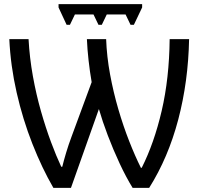

<svg xmlns="http://www.w3.org/2000/svg" viewBox="-20 -903 959 928"><path d="M667 -883V-867L627 -783H611L587 -833H496L472 -783H456L432 -833H342L318 -783H302L263 -867V-883ZM238 5Q183 -90 136.5 -208Q90 -326 60.5 -455.5Q31 -585 25 -714H118Q123 -623 139 -534.5Q155 -446 178 -365.5Q201 -285 226.5 -216.5Q252 -148 276 -97H281Q288 -126 299.5 -164.5Q311 -203 326 -243L423 -506Q414 -558 408 -612Q402 -666 400 -714H493Q496 -630 512 -543.5Q528 -457 552 -375Q576 -293 604.5 -220.5Q633 -148 661 -92H665Q725 -211 761.5 -367.5Q798 -524 800 -714H894Q890 -509 841.5 -325Q793 -141 701 5H621Q589 -47 558 -113.5Q527 -180 501 -248.5Q475 -317 458 -376L323 5Z"/></svg>

Font: TSCustom
Style: Regular
Weight: 400
Designer: Monotype Design Team
Foundry: Monotype Imaging Inc.
Version: Version 2.004; ttfautohint (v1.8.3) -l 8 -r 50 -G 200 -x 14 